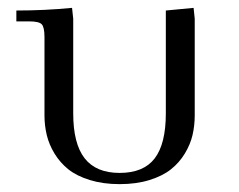

<svg xmlns="http://www.w3.org/2000/svg" viewBox="-20 -466 613 493"><path d="M22 -411.1V-439Q94.7 -439 165 -445.8L168 -418V-174.8Q168 -97.2 197.3 -59.6Q226.6 -22 287.1 -22Q348.6 -22 377.2 -59.3Q405.8 -96.7 405.8 -174.8V-439L477.1 -445.8L480 -418V-169.9Q480 -143.6 474.4 -119.4Q468.8 -95.2 454.6 -71.8Q440.4 -48.3 418.9 -31.2Q397.5 -14.2 363.8 -3.7Q330.1 6.8 287.1 6.8Q244.6 6.8 210.7 -3.7Q176.8 -14.2 155.5 -31.2Q134.3 -48.3 120.1 -71.5Q106 -94.7 100.1 -119.1Q94.2 -143.6 94.2 -169.9V-371.1Q94.2 -396 87.2 -403.6Q80.1 -411.1 55.2 -411.1Z"/></svg>

Font: Dihjauti S
Style: Regular
Weight: 400
Designer: T. Christopher White
Version: Version 3.0.0